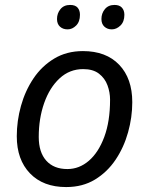

<svg xmlns="http://www.w3.org/2000/svg" viewBox="-20 -750 603 778"><path d="M248 8Q155 8 101.5 -47.5Q48 -103 48 -198Q48 -260 65 -321Q82 -382 115.5 -432Q149 -482 199.5 -512.5Q250 -543 316 -543Q410 -543 463 -487.5Q516 -432 516 -336Q516 -275 499 -214Q482 -153 448.5 -103Q415 -53 365 -22.5Q315 8 248 8ZM253 -65Q301 -65 340 -98.5Q379 -132 402.5 -195Q426 -258 426 -346Q426 -376 415.5 -404.5Q405 -433 381 -451.5Q357 -470 317 -470Q262 -470 221.5 -432.5Q181 -395 159 -332.5Q137 -270 137 -195Q137 -133 167.5 -99Q198 -65 253 -65ZM433 -631Q415 -631 403 -642Q391 -653 391 -673Q391 -696 405 -713Q419 -730 444 -730Q464 -730 474 -719Q484 -708 484 -690Q484 -662 468 -646.5Q452 -631 433 -631ZM254 -631Q235 -631 223 -642Q211 -653 211 -673Q211 -696 225 -713Q239 -730 264 -730Q285 -730 294.5 -719Q304 -708 304 -690Q304 -662 288.5 -646.5Q273 -631 254 -631Z"/></svg>

Font: Manna Sans
Style: Italic
Weight: 400
Italic angle: -12°
Designer: Monotype Design Team
Foundry: Monotype Imaging Inc.
Version: Version 2.001.1; ttfautohint (v1.8.2)